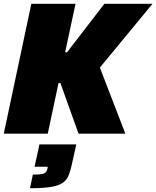

<svg xmlns="http://www.w3.org/2000/svg" viewBox="-25 -708 828 1017"><path d="M-5 0 141 -688H375L320 -431H330L528 -688H783L504 -350L639 0H391L295 -268H285L228 0ZM134 289 149 217Q198 217 211 209.5Q224 202 227 181L228 175H158L184 57H379L358 152Q350 191 340 217.5Q330 244 308.5 259.5Q287 275 245.5 282Q204 289 134 289Z"/></svg>

Font: Saira Black
Style: Italic
Weight: 900
Italic angle: -12°
Designer: Hector Gatti with collaboration of the Omnibus-Type team
Foundry: Omnibus-Type
Version: Version 1.100; ttfautohint (v1.8.3)